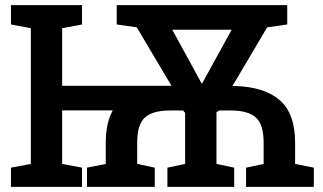

<svg xmlns="http://www.w3.org/2000/svg" viewBox="-20 -731 1262 751"><path d="M22.9 0V-75.2L100.6 -89.8V-620.6L22.9 -635.3V-710.9H300.8V-635.3L223.1 -620.6V-395.5H715.3V-299.3H223.1V-89.8L300.8 -75.2V0ZM320.3 0V-75.2L393.6 -89.8V-173.3Q393.6 -288.6 455.6 -340.8Q517.6 -393.1 637.7 -395Q641.1 -395 644.5 -395Q647.9 -395 650.9 -395L515.1 -624L436.5 -635.3V-710.9H1103.5V-635.3L1024.9 -624L889.2 -394.5Q891.6 -394.5 894.3 -394.5Q897 -394.5 900.4 -394.5Q1014.6 -391.1 1074.5 -338.9Q1134.3 -286.6 1134.3 -173.3V-89.8L1207.5 -75.2V0H942.4V-75.2L1011.2 -89.8V-173.3Q1011.2 -244.1 980.7 -271.5Q950.2 -298.8 882.8 -298.8H836.4L826.7 -291.5V-89.8L896 -75.2V0H634.8V-75.2L704.1 -89.8V-290L695.8 -298.8H645Q577.1 -298.8 546.9 -271.5Q516.6 -244.1 516.6 -173.3V-89.8L585.4 -75.2V0ZM767.6 -405.8H771.5L779.8 -421.4L886.2 -614.7H653.8L760.7 -419.4Z"/></svg>

Font: Roboto Slab LO Medium
Style: Regular
Weight: 500
Designer: Google
Version: Version 2.000